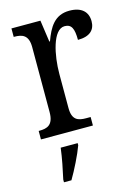

<svg xmlns="http://www.w3.org/2000/svg" viewBox="-117 -610 643 896"><g transform="rotate(-15 204.5 -162.5)"><path d="M26 0H277V-41H255C218 -41 188 -49 188 -108V-273C188 -362 212 -482 269 -482C302 -482 313 -459 313 -404C372 -404 397 -431 397 -472C397 -517 368 -546 309 -546C237 -546 208 -494 185 -431H182L167 -536H27V-495H30C67 -495 98 -486 98 -427V-113C98 -50 67 -41 29 -41H26ZM78 208V221H114C139 179 172 113 187 71V61H105C99 110 88 163 78 208Z"/></g></svg>

Font: Noto Serif Khmer Condensed
Style: Regular
Weight: 400
Width: 3
Designer: Danh Hong and the Monotype Design Team
Foundry: Monotype Imaging Inc.
Version: Version 2.004